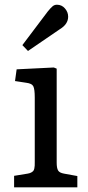

<svg xmlns="http://www.w3.org/2000/svg" viewBox="-20 -797 373 817"><path d="M99.1 -580.1 75.2 -605 183.1 -748Q196.3 -764.2 204.1 -770.5Q211.9 -776.9 222.2 -776.9Q242.7 -776.9 256.3 -761.2Q270 -745.6 270 -726.1Q270 -694.3 234.9 -672.9ZM40 0V-48.8L97.2 -58.1Q106.4 -59.6 112.3 -62.7Q118.2 -65.9 121.3 -69.3Q124.5 -72.8 126 -79.8Q127.4 -86.9 127.7 -92.3Q127.9 -97.7 127.9 -108.9V-381.8Q127.9 -417.5 121.8 -429.7Q115.7 -441.9 91.8 -444.8L43.9 -452.1L50.8 -502L209 -509.8L221.2 -504.9V-105Q221.2 -82 227.1 -71.8Q232.9 -61.5 252.9 -58.1L309.1 -47.9V0Z"/></svg>

Font: Literata Book
Style: Regular
Weight: 400
Designer: Latin by Veronika Burian and Jose Scaglione. Greek by Irene Vlachou. Cyrillic by Vera Evstafieva
Foundry: TypeTogether
Version: Version 2.003;PS 002.003;hotconv 1.0.88;makeotf.lib2.5.64775